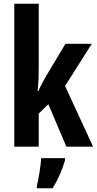

<svg xmlns="http://www.w3.org/2000/svg" viewBox="-20 -780 515 1021"><path d="M186 -429V-760H56V0H186V-176L237 -226L333 0H475L326 -323L468 -547H328L222 -370C211 -350 196 -324 184 -296H180C185 -339 186 -383 186 -429ZM326 72V61H199C197 101 185 174 176 208V221H260C287 178 311 123 326 72Z"/></svg>

Font: Noto Sans Armenian ExtraCondensed
Style: Regular
Weight: 400
Width: 2
Designer: Monotype Design Team
Foundry: Monotype Imaging Inc.
Version: Version 2.008